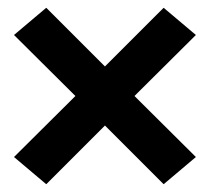

<svg xmlns="http://www.w3.org/2000/svg" viewBox="-20 -587 540 494"><path d="M99 -113 16 -183 174 -340 16 -497 99 -567 250 -416 401 -567 484 -497 326 -340 484 -183 401 -113 250 -264Z"/></svg>

Font: iosevka_custom_sans_ss08 XBd
Style: Regular
Weight: 800
Designer: Belleve Invis
Foundry: Belleve Invis
Version: Version 10.3.0; ttfautohint (v1.8.3)